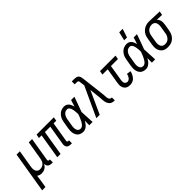

<svg xmlns="http://www.w3.org/2000/svg" viewBox="121 -1897 3254 3254"><g transform="rotate(-45 1748.0 -270.0)"><path d="M-28 215 94 -520H173L121 -208Q118 -191 117 -174Q116 -157 118 -140.5Q120 -124 126.5 -109Q133 -94 144.5 -83Q156 -72 171.5 -67Q187 -62 204 -62Q227 -62 250.5 -70.5Q274 -79 291.5 -97Q309 -115 318 -137.5Q327 -160 331 -183L387 -520H466L395 -93Q394 -86 395 -80Q396 -74 399.5 -70Q403 -66 408.5 -64Q414 -62 421 -62H436L435 8H409Q389 8 371 3.5Q353 -1 339.5 -12.5Q326 -24 319.5 -42Q313 -60 315 -79Q304 -60 289 -43Q274 -26 255 -14Q236 -2 214.5 3Q193 8 173 8Q148 8 126 1.5Q104 -5 86 -20Q83 12 78.5 44Q74 76 69 107L51 215Z M893 8H866Q845 8 825 2.5Q805 -3 792 -17Q779 -31 774.5 -51Q770 -71 774 -93L833 -450H703L629 0H550L624 -450H561L573 -520H987L975 -450H912L853 -93Q852 -86 852.5 -80Q853 -74 857 -70Q861 -66 866.5 -64Q872 -62 878 -62H893Z M1173 8Q1146 8 1120 1Q1094 -6 1074.5 -22Q1055 -38 1043 -61.5Q1031 -85 1026 -111Q1021 -137 1022 -164.5Q1023 -192 1028 -219L1048 -339Q1052 -363 1059 -386.5Q1066 -410 1078 -431.5Q1090 -453 1107.5 -472Q1125 -491 1146.5 -504Q1168 -517 1192.5 -522.5Q1217 -528 1240 -528Q1266 -528 1288 -517Q1310 -506 1324.5 -487.5Q1339 -469 1348 -446.5Q1357 -424 1363 -401Q1373 -431 1382.5 -460.5Q1392 -490 1401 -520H1480Q1456 -453 1432.5 -386Q1409 -319 1383 -252Q1387 -189 1389.5 -126Q1392 -63 1396 0H1317Q1317 -27 1317.5 -54Q1318 -81 1319 -108Q1306 -87 1292 -66.5Q1278 -46 1260 -29.5Q1242 -13 1219 -2.5Q1196 8 1173 8ZM1174 -62Q1189 -62 1204.5 -70Q1220 -78 1231.5 -90Q1243 -102 1251.5 -116.5Q1260 -131 1268 -145Q1276 -159 1282.5 -174Q1289 -189 1295.5 -204Q1302 -219 1307.5 -234Q1313 -249 1318 -264Q1318 -279 1317.5 -293.5Q1317 -308 1315.5 -322.5Q1314 -337 1312 -351.5Q1310 -366 1307 -379.5Q1304 -393 1299.5 -406.5Q1295 -420 1287 -431.5Q1279 -443 1267.5 -450.5Q1256 -458 1241 -458Q1226 -458 1210 -453.5Q1194 -449 1181 -439Q1168 -429 1158 -415.5Q1148 -402 1141.5 -387.5Q1135 -373 1131 -358Q1127 -343 1125 -328L1105 -208Q1102 -192 1100.5 -175.5Q1099 -159 1100.5 -143.5Q1102 -128 1106.5 -113Q1111 -98 1120 -86Q1129 -74 1143.5 -68Q1158 -62 1174 -62Z M1921 8Q1896 8 1872 3Q1848 -2 1830.5 -17Q1813 -32 1802 -53Q1791 -74 1785.5 -97.5Q1780 -121 1779 -145.5Q1778 -170 1776 -195L1753 -409L1567 0H1486L1735 -539L1724 -625Q1724 -633 1722 -641Q1720 -649 1715 -655Q1710 -661 1702 -663Q1694 -665 1686 -665H1633L1632 -735H1685Q1708 -735 1731 -731Q1754 -727 1770 -713Q1786 -699 1792.5 -677.5Q1799 -656 1802 -633L1853 -202Q1854 -191 1855 -180Q1856 -169 1856.5 -157.5Q1857 -146 1857.5 -134.5Q1858 -123 1861 -112.5Q1864 -102 1868 -92Q1872 -82 1880 -74.5Q1888 -67 1899 -64.5Q1910 -62 1921 -62Z M2290 8Q2267 8 2245.5 3Q2224 -2 2206.5 -14.5Q2189 -27 2178 -45.5Q2167 -64 2162 -85.5Q2157 -107 2158 -130Q2159 -153 2163 -175L2208 -450H2082L2094 -520H2466L2454 -450H2286L2239 -164Q2236 -146 2236 -128.5Q2236 -111 2243 -95.5Q2250 -80 2264.5 -71Q2279 -62 2297 -62Q2314 -62 2330 -72Q2346 -82 2357 -97Q2368 -112 2374.5 -129Q2381 -146 2384 -164L2459 -154Q2455 -134 2447.5 -114Q2440 -94 2429.5 -75.5Q2419 -57 2404 -40.5Q2389 -24 2370.5 -13Q2352 -2 2331.5 3Q2311 8 2290 8Z M2673 8Q2646 8 2620 1Q2594 -6 2574.5 -22Q2555 -38 2543 -61.5Q2531 -85 2526 -111Q2521 -137 2522 -164.5Q2523 -192 2528 -219L2548 -339Q2552 -363 2559 -386.5Q2566 -410 2578 -431.5Q2590 -453 2607.5 -472Q2625 -491 2646.5 -504Q2668 -517 2692.5 -522.5Q2717 -528 2740 -528Q2766 -528 2788 -517Q2810 -506 2824.5 -487.5Q2839 -469 2848 -446.5Q2857 -424 2863 -401Q2873 -431 2882.5 -460.5Q2892 -490 2901 -520H2980Q2956 -453 2932.5 -386Q2909 -319 2883 -252Q2887 -189 2889.5 -126Q2892 -63 2896 0H2817Q2817 -27 2817.5 -54Q2818 -81 2819 -108Q2806 -87 2792 -66.5Q2778 -46 2760 -29.5Q2742 -13 2719 -2.5Q2696 8 2673 8ZM2674 -62Q2689 -62 2704.5 -70Q2720 -78 2731.5 -90Q2743 -102 2751.5 -116.5Q2760 -131 2768 -145Q2776 -159 2782.5 -174Q2789 -189 2795.5 -204Q2802 -219 2807.5 -234Q2813 -249 2818 -264Q2818 -279 2817.5 -293.5Q2817 -308 2815.5 -322.5Q2814 -337 2812 -351.5Q2810 -366 2807 -379.5Q2804 -393 2799.5 -406.5Q2795 -420 2787 -431.5Q2779 -443 2767.5 -450.5Q2756 -458 2741 -458Q2726 -458 2710 -453.5Q2694 -449 2681 -439Q2668 -429 2658 -415.5Q2648 -402 2641.5 -387.5Q2635 -373 2631 -358Q2627 -343 2625 -328L2605 -208Q2602 -192 2600.5 -175.5Q2599 -159 2600.5 -143.5Q2602 -128 2606.5 -113Q2611 -98 2620 -86Q2629 -74 2643.5 -68Q2658 -62 2674 -62ZM2753 -600 2790 -755H2873L2821 -600Z M3200 8Q3171 8 3143.5 2Q3116 -4 3094.5 -19.5Q3073 -35 3058 -57.5Q3043 -80 3036.5 -106.5Q3030 -133 3030.5 -162Q3031 -191 3036 -219L3056 -339Q3060 -364 3068 -388Q3076 -412 3090.5 -434Q3105 -456 3125 -474Q3145 -492 3168 -503.5Q3191 -515 3216 -521.5Q3241 -528 3265 -528H3281L3524 -520L3512 -450L3389 -454Q3404 -441 3414.5 -423.5Q3425 -406 3429.5 -386Q3434 -366 3433.5 -344Q3433 -322 3430 -301L3410 -181Q3406 -156 3397.5 -131.5Q3389 -107 3375.5 -84.5Q3362 -62 3342 -43.5Q3322 -25 3298.5 -13Q3275 -1 3249.5 3.5Q3224 8 3200 8ZM3200 -62Q3216 -62 3232.5 -65.5Q3249 -69 3264 -78Q3279 -87 3291 -100Q3303 -113 3312 -128.5Q3321 -144 3325.5 -160Q3330 -176 3332 -192L3352 -312Q3355 -328 3356 -344.5Q3357 -361 3355.5 -376.5Q3354 -392 3348.5 -407Q3343 -422 3333 -433Q3323 -444 3308.5 -450.5Q3294 -457 3279 -458H3262Q3238 -458 3214 -447.5Q3190 -437 3172.5 -418Q3155 -399 3146 -375.5Q3137 -352 3133 -328L3113 -208Q3110 -191 3109 -173.5Q3108 -156 3110.5 -139.5Q3113 -123 3120 -108Q3127 -93 3139 -82.5Q3151 -72 3167 -67Q3183 -62 3200 -62Z"/></g></svg>

Font: Iosevka Custom
Style: Italic
Weight: 400
Italic angle: -9°
Monospace: yes
Designer: Belleve Invis
Foundry: Belleve Invis
Version: Version 30.3.3; ttfautohint (v1.8.3)